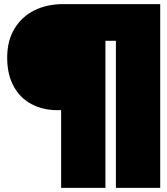

<svg xmlns="http://www.w3.org/2000/svg" viewBox="-20 -782 816 936"><path d="M278 -245H260Q188 -245 132.5 -275Q77 -305 46 -362.5Q15 -420 15 -501Q15 -583 50.5 -642Q86 -701 147.5 -731.5Q209 -762 289 -762H761V134H545V-583H494V134H278Z"/></svg>

Font: Readiness Black
Style: Regular
Weight: 900
Designer: Katatrad Team
Foundry: CadsonDemak
Version: Version 1.00;April 23, 2019;FontCreator 11.5.0.2425 64-bit; 